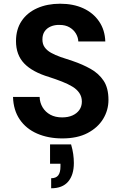

<svg xmlns="http://www.w3.org/2000/svg" viewBox="-20 -732 654 1032"><path d="M315 12Q239 12 179.5 -14Q120 -40 86 -90Q52 -140 50 -211H193Q194 -180 209 -155Q224 -130 250.5 -115.5Q277 -101 314 -101Q346 -101 369.5 -111.5Q393 -122 406.5 -141Q420 -160 420 -186Q420 -212 406.5 -232Q393 -252 369 -266.5Q345 -281 313 -293.5Q281 -306 244 -318Q154 -345 110 -391Q66 -437 66 -511Q66 -574 96 -619Q126 -664 180 -688Q234 -712 303 -712Q374 -712 427.5 -687.5Q481 -663 512.5 -617Q544 -571 546 -509H401Q400 -532 387.5 -552.5Q375 -573 353 -585.5Q331 -598 301 -598Q275 -599 253.5 -590Q232 -581 220 -563.5Q208 -546 208 -520Q208 -495 220 -478Q232 -461 254 -448.5Q276 -436 306 -425.5Q336 -415 371 -404Q424 -386 467.5 -361.5Q511 -337 537 -298Q563 -259 563 -195Q563 -140 534.5 -93Q506 -46 451 -17Q396 12 315 12ZM255 280V226Q281 226 293 210.5Q305 195 305 163V148H249V44H362Q370 71 373.5 96Q377 121 377 144Q377 208 346.5 244Q316 280 255 280Z"/></svg>

Font: DM Sans 9pt
Style: Bold
Weight: 700
Version: Version 4.004;gftools[0.9.30]